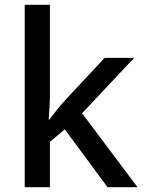

<svg xmlns="http://www.w3.org/2000/svg" viewBox="-20 -780 599 800"><path d="M188 -380V-760H83V0H188V-189L250 -241L428 0H553L322 -308L539 -539H416L251 -362C231 -341 201 -302 186 -282H183C185 -312 188 -353 188 -380Z"/></svg>

Font: Noto Sans Hanifi Rohingya Medium
Style: Regular
Weight: 500
Designer: Monotype Design Team and DaltonMaag
Foundry: Google LLC
Version: Version 2.102